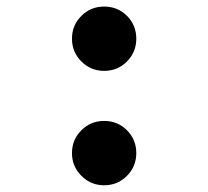

<svg xmlns="http://www.w3.org/2000/svg" viewBox="-20 -547 626 577"><path d="M293 -334Q252.9 -334 224.6 -362.3Q196.3 -390.6 196.3 -430.7Q196.3 -471.2 224.6 -499.3Q252.9 -527.3 293 -527.3Q333.5 -527.3 361.6 -499.3Q389.6 -471.2 389.6 -430.7Q389.6 -390.6 361.6 -362.3Q333.5 -334 293 -334ZM293 9.8Q252.9 9.8 224.6 -18.6Q196.3 -46.9 196.3 -86.9Q196.3 -127.4 224.6 -155.5Q252.9 -183.6 293 -183.6Q333.5 -183.6 361.6 -155.5Q389.6 -127.4 389.6 -86.9Q389.6 -46.9 361.6 -18.6Q333.5 9.8 293 9.8Z"/></svg>

Font: Caskaydia Cove
Style: Bold
Weight: 700
Monospace: yes
Designer: Aaron Bell
Foundry: Saja Typeworks
Version: Version 4.300; ttfautohint (v1.8.3)